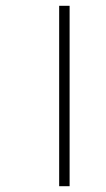

<svg xmlns="http://www.w3.org/2000/svg" viewBox="-20 -642 365 662"><path d="M184 -622H220V0H184Z"/></svg>

Font: Noto Sans Devanagari ExtraCondensed ExtraLight
Style: Regular
Weight: 200
Width: 2
Designer: Jelle Bosma - Monotype Design Team
Foundry: Monotype Imaging Inc.
Version: Version 2.004; ttfautohint (v1.8.4.7-5d5b)